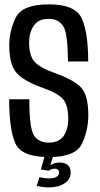

<svg xmlns="http://www.w3.org/2000/svg" viewBox="-20 -700 450 861"><path d="M199.5 140.5Q218 140.5 235.8 136.2Q253.5 132 267.2 123.5Q281 115 289 102.5Q297 90 297 73.5Q297 50.5 283.5 39.8Q270 29 248.5 29Q231 29 218.2 34.2Q205.5 39.5 198.5 47L198 65.5Q203.5 61.5 211 59Q218.5 56.5 225 56.5Q234 56.5 239.2 60.5Q244.5 64.5 244.5 73.5Q244.5 86.5 233.2 93.2Q222 100 200 100Q187.5 100 176 98.2Q164.5 96.5 157 94.5L144.5 134Q156.5 136.5 171.2 138.5Q186 140.5 199.5 140.5ZM198 65.5 218.5 0H180L163.5 60ZM199 4.5Q319 4.5 347.5 -55.5Q376 -115.5 376 -183.5Q376 -270 345.5 -305.2Q315 -340.5 224.5 -373Q164 -394 137.2 -420.8Q110.5 -447.5 110.5 -509.5Q110.5 -553.5 131.2 -584.5Q152 -615.5 198 -615.5Q243 -615.5 263.8 -582.2Q284.5 -549 284.5 -424.5H375.5Q375.5 -552 347.2 -616.2Q319 -680.5 199 -680.5Q79.5 -680.5 50.5 -620.8Q21.5 -561 21.5 -495.5Q21.5 -413 52.5 -375.2Q83.5 -337.5 173 -305.5Q233 -285 259.5 -258.8Q286 -232.5 286 -167.5Q286 -119.5 265.2 -90Q244.5 -60.5 198.5 -60.5Q153 -60.5 132.2 -93Q111.5 -125.5 111.5 -255H21Q21 -118.5 49 -57Q77 4.5 199 4.5Z"/></svg>

Font: Anybody Condensed
Style: Regular
Weight: 400
Width: 3
Designer: Tyler Finck
Foundry: Etcetera Type Company
Version: Version 1.113;gftools[0.9.25]